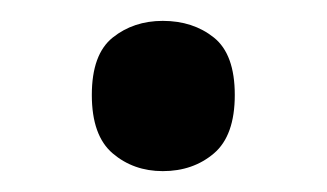

<svg xmlns="http://www.w3.org/2000/svg" viewBox="-20 -444 313 184"><path d="M68 -353Q68 -392 88 -408Q108 -424 136 -424Q165 -424 185 -408Q205 -392 205 -353Q205 -314 185 -297Q165 -280 136 -280Q108 -280 88 -297Q68 -314 68 -353Z"/></svg>

Font: Noto Sans Cham Medium
Style: Regular
Weight: 500
Version: Version 2.002